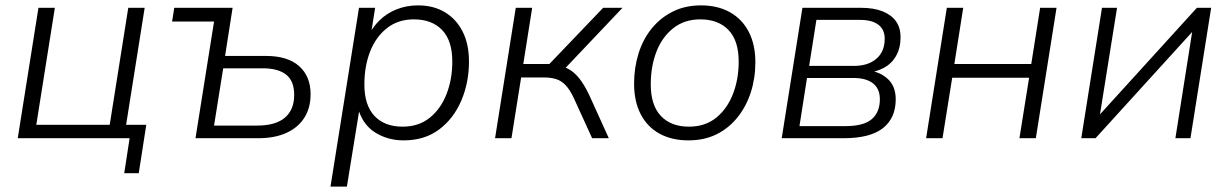

<svg xmlns="http://www.w3.org/2000/svg" viewBox="-20 -514 4570 714"><path d="M442 130 462 0H46L123 -485H184L115 -50H388L457 -485H518L449 -50H524L496 130Z M707 0 776 -434H620L628 -485H845L817 -306H969Q1050 -306 1092.5 -268Q1135 -230 1135 -164Q1135 -113 1112 -76.5Q1089 -40 1045.5 -20Q1002 0 940 0ZM776 -47H936Q1005 -47 1039.5 -76.5Q1074 -106 1074 -161Q1074 -213 1044 -236.5Q1014 -260 957 -260H810Z M1209 180 1315 -485H1375L1358 -377H1348Q1365 -413 1392 -439Q1419 -465 1455.5 -479.5Q1492 -494 1535 -494Q1592 -494 1634.5 -468.5Q1677 -443 1700.5 -396.5Q1724 -350 1724 -285Q1724 -207 1695.5 -140Q1667 -73 1613 -32.5Q1559 8 1481 8Q1421 8 1374 -22Q1327 -52 1310 -116H1318L1270 180ZM1477 -43Q1537 -43 1578 -76Q1619 -109 1640.5 -164Q1662 -219 1662 -285Q1662 -363 1624 -402.5Q1586 -442 1519 -442Q1460 -442 1418.5 -409Q1377 -376 1356 -321.5Q1335 -267 1335 -200Q1335 -123 1372.5 -83Q1410 -43 1477 -43Z M1821 0 1898 -485H1959L1926 -276H2023L2223 -485H2295L2075 -253L2046 -271Q2071 -269 2092 -258.5Q2113 -248 2132.5 -224.5Q2152 -201 2171 -161L2244 0H2182L2114 -149Q2100 -179 2084.5 -196Q2069 -213 2049 -219.5Q2029 -226 2003 -226H1918L1882 0Z M2540 8Q2478 8 2432.5 -17Q2387 -42 2362.5 -89.5Q2338 -137 2338 -203Q2338 -262 2354.5 -315Q2371 -368 2403.5 -408Q2436 -448 2482 -471Q2528 -494 2587 -494Q2649 -494 2694.5 -468.5Q2740 -443 2764.5 -395.5Q2789 -348 2789 -283Q2789 -223 2772 -170.5Q2755 -118 2722.5 -77.5Q2690 -37 2644.5 -14.5Q2599 8 2540 8ZM2542 -43Q2602 -43 2643 -76Q2684 -109 2705.5 -164Q2727 -219 2727 -285Q2727 -363 2689 -402.5Q2651 -442 2584 -442Q2525 -442 2483.5 -409Q2442 -376 2421 -321.5Q2400 -267 2400 -200Q2400 -123 2437.5 -83Q2475 -43 2542 -43Z M2887 0 2964 -485H3181Q3230 -485 3263 -471.5Q3296 -458 3312.5 -434Q3329 -410 3329 -376Q3329 -336 3312.5 -306.5Q3296 -277 3265.5 -261Q3235 -245 3192 -241L3194 -253Q3244 -252 3277.5 -224Q3311 -196 3311 -145Q3311 -75 3263.5 -37.5Q3216 0 3117 0ZM2953 -45H3124Q3192 -45 3222 -71Q3252 -97 3252 -145Q3252 -184 3226.5 -204Q3201 -224 3154 -224H2981ZM2989 -269H3156Q3208 -269 3239 -295.5Q3270 -322 3270 -370Q3270 -404 3246.5 -422Q3223 -440 3178 -440H3016Z M3424 0 3501 -485H3562L3529 -276H3815L3848 -485H3909L3832 0H3771L3807 -225H3521L3485 0Z M4001 0 4078 -485H4134L4065 -54H4039L4431 -485H4484L4407 0H4351L4419 -431H4446L4054 0Z"/></svg>

Font: Nunito Sans 12pt Light
Style: Italic
Weight: 300
Italic angle: -9°
Designer: Vernon Adams
Foundry: Vernon Adams
Version: Version 3.101;gftools[0.9.27]